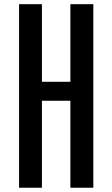

<svg xmlns="http://www.w3.org/2000/svg" viewBox="-20 -879 526 899"><path d="M69.3 0V-859.4H176.3V-496.1H309.6V-859.4H417V0H309.6V-407.2H176.3V0Z"/></svg>

Font: Antonio Medium
Style: Regular
Weight: 500
Designer: Vernon Adams
Foundry: Vernon Adams
Version: Version 1.002